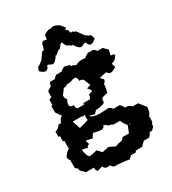

<svg xmlns="http://www.w3.org/2000/svg" viewBox="-223 -879 1066 1187"><g transform="rotate(-30 309.5 -286.0)"><path d="M533 -569C527 -584 527 -600 513 -600C512 -600 513 -599 512 -599L487 -618C465 -649 455 -665 452 -665C451 -665 451 -665 451 -663C440 -667 439 -670 439 -672V-673C439 -674 424 -671 422 -673C416 -695 416 -697 414 -697H412C410 -697 408 -698 402 -703C402 -703 415 -717 414 -717C412 -717 410 -718 408 -720L390 -743C372 -756 357 -761 346 -761C339 -761 333 -759 329 -756C326 -757 323 -757 320 -757C309 -757 295 -752 277 -739L274 -711C272 -709 254 -713 252 -713C251 -713 250 -714 249 -715C232 -699 240 -714 229 -674C227 -672 227 -670 227 -669V-668C227 -666 226 -663 215 -659C215 -661 215 -661 214 -661C211 -661 202 -646 180 -615L155 -596C154 -596 154 -595 153 -595C139 -595 139 -580 133 -565C137 -559 155 -543 170 -543C181 -543 190 -551 196 -571H198C210 -571 219 -559 231 -559C241 -559 254 -568 272 -598C273 -596 274 -596 276 -596C284 -596 297 -617 304 -617C319 -617 327 -636 331 -643L332 -642C334 -644 338 -645 340 -649C341 -647 342 -647 343 -646L344 -647C348 -640 357 -611 372 -611C380 -611 388 -591 395 -602C413 -572 425 -563 435 -563C447 -563 457 -575 469 -575H471C477 -555 485 -547 496 -547C511 -547 529 -563 533 -569ZM291 -417H310C319 -403 319 -405 319 -388C336 -388 333 -388 347 -379L366 -332L338 -322C349 -311 353 -307 357 -294L328 -284C328 -267 328 -270 319 -256H272V-246H224C215 -260 215 -258 215 -275C198 -275 201 -275 187 -284C187 -303 187 -309 196 -322V-332C187 -340 187 -342 187 -353V-360L215 -398C232 -398 229 -398 243 -407C262 -407 272 -409 291 -417ZM158 -190H224C231 -183 224 -184 243 -190C242 -183 242 -178 242 -172C242 -166 242 -160 243 -152L177 -133ZM319 75H310L272 56L224 66L196 37C176 43 160 47 139 47C127 28 122 14 120 -10C138 -9 142 -9 158 -1C163 -16 162 -14 177 -19L168 -48L215 -38C219 -51 223 -56 234 -67C253 -61 270 -57 291 -57C306 -62 305 -61 310 -76C326 -70 328 -70 338 -57C354 -56 356 -57 366 -48H414C422 -29 429 -18 442 -1L423 47H376C359 77 355 57 319 75ZM455 -4C459 -8 459 2 458 3C454 7 454 -3 455 -4ZM281 -511C269 -504 262 -501 253 -492H215C200 -482 202 -484 196 -473H158L149 -445L130 -436L120 -426V-388L101 -379V-341H92V-294C101 -278 107 -269 120 -256C101 -243 99 -240 92 -218H73C60 -199 57 -197 35 -190V-152H45V-114H54V-57C35 -46 29 -37 16 -19C16 -2 17 -5 26 9V66C42 76 41 76 45 94L73 122H130C130 139 130 137 139 151L177 141C184 158 193 161 207 161C212 161 218 160 224 160C230 171 228 170 243 179C279 179 311 182 347 189L366 170H404V160H451L480 132H518C529 121 533 117 537 104H555L574 85C574 68 575 70 584 56V18C598 2 601 -15 603 -38L565 -86H527C512 -101 502 -103 480 -105C476 -118 472 -122 461 -133H414C408 -144 410 -142 395 -152C376 -152 353 -149 330 -149C303 -149 276 -153 262 -171L300 -161L319 -180C340 -180 356 -184 376 -190L385 -199V-218L395 -228L432 -237C438 -256 441 -273 442 -294C451 -303 457 -309 457 -316C457 -322 453 -327 442 -332V-341L489 -351C498 -339 507 -334 516 -334C527 -334 539 -342 555 -351L546 -379C572 -386 579 -394 593 -417C579 -426 582 -426 565 -426L574 -464L546 -492H508C502 -503 504 -501 489 -511H451C439 -504 432 -501 423 -492C414 -492 406 -493 398 -493C383 -493 369 -491 357 -483H347C337 -492 335 -491 319 -492V-502Z"/></g></svg>

Font: GNUTypewriter
Style: Standard
Weight: 400
Version: Version 001.000